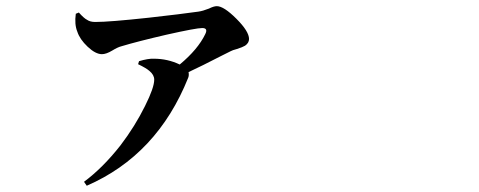

<svg xmlns="http://www.w3.org/2000/svg" viewBox="-20 -553 1540 617"><path d="M258.8 43.9 250 31.2Q310.5 -13.7 367.2 -85.9Q414.1 -147.5 446.3 -212.9Q475.6 -271.5 475.6 -296.9Q475.6 -312.5 460 -325.2Q450.2 -334 423.8 -346.7L426.8 -356.4Q456.1 -365.2 474.6 -364.3Q518.6 -364.3 557.6 -345.7Q616.2 -394.5 639.6 -443.4Q649.4 -462.9 629.9 -462.9Q610.4 -462.9 514.6 -441.4Q421.9 -419.9 370.1 -404.3Q358.4 -401.4 340.8 -390.6Q321.3 -378.9 307.6 -378.9Q287.1 -378.9 261.7 -402.8Q236.3 -426.8 228.5 -451.2Q218.8 -474.6 223.6 -508.8L233.4 -512.7Q250 -494.1 259.8 -489.3Q269.5 -482.4 286.1 -482.4Q332 -482.4 458 -496.1Q562.5 -507.8 617.2 -515.6Q631.8 -517.6 651.4 -525.4Q667 -533.2 676.8 -533.2Q699.2 -533.2 739.7 -492.7Q780.3 -452.1 780.3 -427.7Q780.3 -415 767.6 -406.2Q759.8 -401.4 741.2 -395.5Q726.6 -391.6 721.7 -388.7Q713.9 -384.8 694.3 -375Q626 -339.8 585.9 -321.3Q587.9 -311.5 585 -303.7Q485.4 -54.7 258.8 43.9Z"/></svg>

Font: Bpmf GenRyu Min B
Style: B
Weight: 700
Foundry: But Ko
Version: Version 1.320